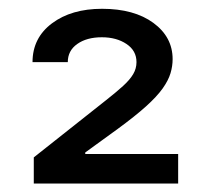

<svg xmlns="http://www.w3.org/2000/svg" viewBox="-20 -860 482 441"><path d="M57.6 -438.5V-498.5L223.6 -629.9Q247.1 -648.4 262.7 -662.6Q278.3 -676.8 285.9 -689.7Q293.5 -702.6 293.5 -717.3Q293.5 -743.7 270.5 -759Q247.6 -774.4 213.9 -774.4Q179.2 -774.4 157.5 -759Q135.7 -743.7 135.7 -717.3H54.7Q54.7 -772.9 99.4 -806.4Q144 -839.8 214.4 -839.8Q288.1 -839.8 332.3 -807.4Q376.5 -774.9 376.5 -724.1Q376.5 -708 371.6 -691.7Q366.7 -675.3 353.5 -656.7Q340.3 -638.2 315.4 -615.7Q290.5 -593.3 250.5 -564L175.8 -509.8V-506.3H389.2V-438.5Z"/></svg>

Font: Adwaita Sans
Style: Regular
Weight: 400
Designer: Rasmus Andersson
Foundry: rsms
Version: Version 4.001;git-9221beed3